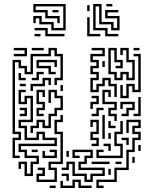

<svg xmlns="http://www.w3.org/2000/svg" viewBox="-20 -926 786 962"><path d="M43 -134V-236H73V-254H43V-626H85V-596H115V-566H133V-656H223V-686H265V-656H295V-524H265V-500H253V-536H283V-644H253V-674H235V-644H145V-554H103V-584H73V-614H55V-266H85V-224H55V-146H79V-134ZM49 -644V-656H103V-674H49V-686H115V-644ZM139 -674V-686H199V-674ZM553 -440V-494H523V-524H505V-494H475V-464H433V-536H463V-554H433V-596H463V-614H433V-656H493V-674H439V-686H505V-644H445V-626H475V-584H445V-566H475V-524H445V-476H463V-506H493V-536H535V-506H565V-440ZM553 -524V-554H523V-686H565V-626H595V-584H559V-596H583V-614H553V-674H535V-566H565V-536H583V-566H625V-536H643V-614H613V-674H595V-650H583V-686H625V-626H655V-524H613V-554H595V-524ZM649 -674V-686H679V-674ZM583 -434V-500H595V-446H613V-506H655V-476H673V-644H649V-656H685V-464H643V-494H625V-434ZM223 -554V-584H163V-626H265V-590H253V-614H175V-596H235V-566H259V-554ZM493 -590V-620H505V-590ZM139 -524V-536H163V-566H199V-554H175V-524ZM73 -524V-560H85V-536H109V-524ZM133 -470V-506H193V-536H235V-500H223V-524H205V-494H145V-470ZM79 -494V-506H109V-494ZM283 -470V-500H295V-470ZM553 -320V-344H523V-386H553V-404H493V-476H535V-440H523V-464H505V-416H565V-374H535V-356H565V-320ZM163 -344V-386H193V-404H163V-476H205V-440H193V-464H175V-416H205V-374H175V-356H199V-344ZM103 -44V-104H85V-80H73V-116H115V-56H133V-116H163V-134H103V-164H73V-206H253V-224H193V-254H175V-224H103V-284H73V-326H133V-434H115V-404H73V-476H109V-464H85V-416H103V-446H145V-314H85V-296H115V-236H163V-266H205V-236H265V-194H85V-176H115V-146H175V-104H145V-44ZM133 -260V-296H163V-326H205V-296H223V-356H253V-386H283V-434H253V-464H235V-410H223V-476H265V-446H295V-374H265V-344H235V-284H193V-314H175V-284H145V-260ZM433 -380V-416H463V-434H439V-446H475V-404H445V-380ZM649 -344V-356H673V-440H685V-344ZM589 -344V-356H613V-386H643V-404H595V-380H583V-416H655V-374H625V-344ZM79 -344V-356H103V-374H79V-386H115V-344ZM439 -344V-356H463V-386H499V-374H475V-344ZM163 -14V-56H193V-74H169V-86H205V-44H175V-26H253V-74H223V-116H283V-254H253V-326H283V-350H295V-314H265V-266H295V-104H235V-86H265V-14ZM493 -230V-350H505V-230ZM439 -194V-206H463V-224H433V-266H463V-314H445V-290H433V-326H475V-254H445V-236H475V-194ZM463 16V-26H553V-86H613V-176H643V-236H673V-254H643V-296H673V-314H625V-260H613V-326H685V-284H655V-266H685V-224H655V-164H625V-74H565V-14H475V4H499V16ZM463 -134V-176H499V-164H475V-146H583V-194H553V-266H583V-320H595V-254H565V-206H595V-134ZM523 -284V-320H535V-296H559V-284ZM523 -230V-260H535V-230ZM613 -200V-224H589V-236H625V-200ZM523 -170V-194H499V-206H535V-170ZM673 -170V-200H685V-170ZM403 -14V-44H343V-104H325V-74H289V-86H313V-116H355V-56H415V-26H433V-56H493V-74H373V-116H403V-146H433V-164H355V-146H379V-134H343V-176H445V-134H415V-104H385V-86H505V-44H445V-14ZM139 -164V-176H169V-164ZM193 -134V-170H205V-146H253V-164H229V-176H265V-134ZM313 -140V-170H325V-140ZM643 -110V-140H655V-110ZM439 -104V-116H529V-104ZM559 -104V-116H589V-104ZM523 -50V-80H535V-50ZM313 -20V-44H289V-56H325V-20ZM283 16V-20H295V4H343V-26H385V4H439V16H373V-14H355V16ZM229 16V4H259V16ZM237 -774V-804H177V-834H159V-810H147V-846H189V-816H249V-786H297V-894H159V-876H219V-846H279V-810H267V-834H207V-864H147V-906H309V-774ZM507 -744V-774H447V-906H489V-816H549V-786H567V-834H507V-876H573V-864H519V-846H579V-774H537V-804H477V-894H459V-786H519V-756H573V-744ZM513 -894V-906H543V-894ZM417 -870V-900H429V-870ZM243 -864V-876H273V-864ZM417 -744V-840H429V-756H483V-744ZM207 -744V-774H153V-786H219V-756H303V-744ZM153 -744V-756H183V-744Z"/></svg>

Font: Rubik Maze
Style: Regular
Weight: 400
Designer: Hubert and Fischer, NaN
Foundry: Hubert and Fischer, NaN
Version: Version 2.200